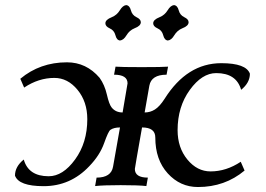

<svg xmlns="http://www.w3.org/2000/svg" viewBox="-20 -732 1049 757"><path d="M760.3 5.4Q690.4 5.4 641.4 -48.3Q592.3 -102.1 592.3 -189.9Q592.3 -229.5 540 -229.5Q512.7 -75.2 511.7 -65.9Q511.7 -31.7 563 -31.7L557.1 1.5H556.2Q526.4 -2 455.6 -2Q387.7 -2 356 1.5H355L360.8 -31.7Q418.5 -31.7 425.8 -75.2L453.1 -229.5Q429.2 -229.5 415.5 -220.2Q407.2 -214.8 390.4 -167.2Q373.5 -119.6 332 -76.7Q257.8 2 151.9 2Q54.2 2 39.1 -39.6Q39.1 -75.2 73.7 -103Q92.3 -37.1 171.9 -37.1Q228 -37.1 276.1 -103.3Q324.2 -169.4 324.2 -262.2Q324.2 -331.1 285.6 -377.9Q247.1 -424.8 194.3 -424.8Q132.3 -424.8 75.2 -386.7L60.1 -421.4Q137.7 -486.3 244.1 -486.3Q320.3 -486.3 372.6 -425.3Q392.6 -397.5 401.4 -359.1Q410.2 -320.8 419.9 -308.6Q435.5 -288.6 463.4 -288.6Q481.9 -394 482.9 -403.3Q482.9 -437.5 429.7 -437.5L435.5 -469.2Q455.6 -467.3 538.6 -467.3Q621.6 -467.3 642.6 -469.2L636.7 -437.5Q576.7 -437.5 568.8 -394L550.3 -288.6Q572.3 -288.6 590.8 -300.3Q609.4 -312 628.9 -342.3Q717.3 -482.9 852.5 -482.9Q950.2 -482.9 965.3 -441.4Q965.3 -405.8 930.7 -377.9Q912.1 -443.8 832.5 -443.8Q776.4 -443.8 728.3 -377.4Q680.2 -311 680.2 -218.8Q680.2 -149.9 718.8 -103Q757.3 -56.2 810.1 -56.2Q872.1 -56.2 929.2 -94.2L944.3 -59.6Q866.7 5.4 760.3 5.4ZM453.1 -572.3Q439.9 -573.7 435.1 -593Q430.2 -612.3 412.8 -620.1Q395.5 -627.9 395.5 -640.1Q395.5 -654.3 420.4 -664.1Q440.9 -672.4 452.4 -691.4Q463.9 -710.4 477.5 -711.9Q491.2 -710.4 496.1 -691.4Q501 -672.4 518.1 -664.3Q535.2 -656.2 535.2 -644.5Q535.2 -629.9 510.7 -620.6Q490.2 -612.3 478.8 -593Q467.3 -573.7 453.1 -572.3ZM641.6 -572.3Q628.4 -573.7 623.5 -593Q618.7 -612.3 601.3 -620.1Q584 -627.9 584 -640.1Q584 -654.3 608.9 -664.1Q629.4 -672.4 640.9 -691.4Q652.3 -710.4 666 -711.9Q679.7 -710.4 684.6 -691.4Q689.5 -672.4 706.5 -664.3Q723.6 -656.2 723.6 -644.5Q723.6 -629.9 699.2 -620.6Q678.7 -612.3 667.2 -593Q655.8 -573.7 641.6 -572.3Z"/></svg>

Font: Kelvinch
Style: Italic
Weight: 400
Italic angle: -10°
Designer: Paul James Miller
Foundry: High-Logic / Made with FontCreator
Version: Version 3.40;July 22, 2017;FontCreator 11.0.0.2388 64-bit